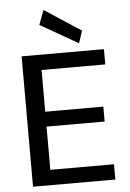

<svg xmlns="http://www.w3.org/2000/svg" viewBox="-61 -982 696 1027"><g transform="rotate(-5 286.5 -468.5)"><path d="M74 0V-700H516V-618H174V-394H486V-314H174V-82H516V0ZM386 -743 183 -859 212 -937 408 -809Z"/></g></svg>

Font: DM Sans 12pt Medium
Style: Regular
Weight: 500
Version: Version 4.004;gftools[0.9.30]